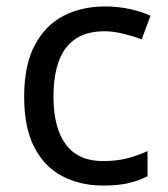

<svg xmlns="http://www.w3.org/2000/svg" viewBox="-20 -566 520 596"><path d="M300 10Q229 10 173.5 -19Q118 -48 86.5 -109Q55 -170 55 -265Q55 -364 88 -426Q121 -488 177.5 -517Q234 -546 306 -546Q347 -546 385 -537.5Q423 -529 447 -517L420 -444Q396 -453 364 -461Q332 -469 304 -469Q146 -469 146 -266Q146 -169 184.5 -117.5Q223 -66 299 -66Q343 -66 376.5 -75Q410 -84 438 -97V-19Q411 -5 378.5 2.5Q346 10 300 10Z"/></svg>

Font: Noto Sans Old Sogdian
Style: Regular
Weight: 400
Designer: Monotype Design Team
Foundry: Monotype Imaging Inc.
Version: Version 2.002; ttfautohint (v1.8.4.7-5d5b)